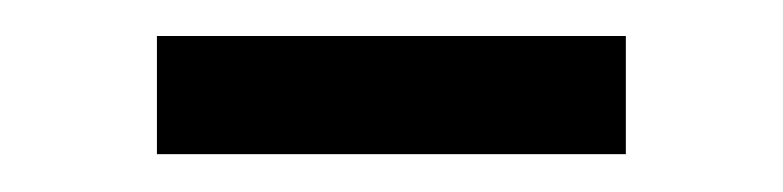

<svg xmlns="http://www.w3.org/2000/svg" viewBox="-20 -332 424 104"><path d="M65 -248.5V-312.5H319V-248.5Z"/></svg>

Font: Geologica ExtraLight
Style: Regular
Weight: 200
Designer: Sindre Bremnes, Frode Helland
Foundry: Monokrom Skriftforlag AS
Version: Version 1.010; ttfautohint (v1.8.4.7-5d5b);gftools[0.9.28]